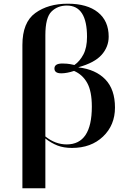

<svg xmlns="http://www.w3.org/2000/svg" viewBox="-20 -789 696 1037"><path d="M101 228H225V-41Q257 -16 290.5 -3Q324 10 369 10Q472 10 536.5 -51.5Q601 -113 601 -208Q601 -306 549 -360Q497 -414 404 -425V-426Q491 -450 529 -493Q567 -536 567 -591Q567 -676 509 -722.5Q451 -769 346 -769Q240 -769 170.5 -718.5Q101 -668 101 -546ZM340 -9Q279 -9 225 -52V-599Q225 -694 258 -726.5Q291 -759 341 -759Q450 -759 450 -590Q450 -532 430.5 -495Q411 -458 382 -438Q355 -444 341 -445Q327 -446 317 -446Q274 -446 274 -419Q274 -393 311 -393Q341 -393 380 -406Q426 -386 451 -341Q476 -296 476 -213Q476 -9 340 -9Z"/></svg>

Font: Noto Serif Display Semi
Style: Regular
Weight: 600
Designer: Monotype Design Team
Foundry: Monotype Imaging Inc.
Version: Version 1.900